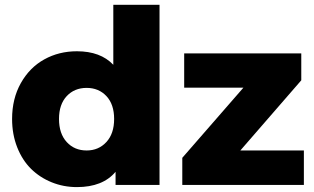

<svg xmlns="http://www.w3.org/2000/svg" viewBox="-20 -762 1295 791"><path d="M296.9 8.8Q241.7 8.8 192.9 -11Q144 -30.8 107.9 -66.4Q71.8 -102.1 50.8 -155.3Q29.8 -208.5 29.8 -272Q29.8 -355.5 65.9 -419.7Q102.1 -483.9 162.4 -517.3Q222.7 -550.8 296.9 -550.8Q394 -550.8 446.8 -495.1V-742.2H637.2V0H456.1V-54.2Q403.3 8.8 296.9 8.8ZM731 0V-111.8L982.9 -400.9H738.8V-542H1221.2V-431.2L970.2 -142.1H1231.9V0ZM336.9 -142.1Q386.2 -142.1 418.2 -176.8Q450.2 -211.4 450.2 -272Q450.2 -332 418.5 -366Q386.7 -399.9 336.9 -399.9Q286.6 -399.9 254.9 -366Q223.1 -332 223.1 -272Q223.1 -211.4 254.9 -176.8Q286.6 -142.1 336.9 -142.1Z"/></svg>

Font: Montserrat ExtraBold
Style: Regular
Weight: 800
Designer: Julieta Ulanovsky
Foundry: Julieta Ulanovsky
Version: Version 9.000